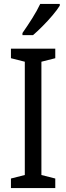

<svg xmlns="http://www.w3.org/2000/svg" viewBox="-20 -963 340 983"><path d="M263 0H36V-49L107 -67V-647L36 -665V-714H263V-665L192 -647V-67L263 -49ZM286 -934Q273 -913 249 -884.5Q225 -856 197.5 -828.5Q170 -801 149 -783H95V-794Q121 -831 145.5 -870Q170 -909 186 -943H286Z"/></svg>

Font: Noto Sans Gurmukhi Condensed
Style: Regular
Weight: 400
Width: 3
Designer: Jelle Bosma - Monotype Design Team
Foundry: Monotype Imaging Inc.
Version: Version 2.004; ttfautohint (v1.8.4.7-5d5b)